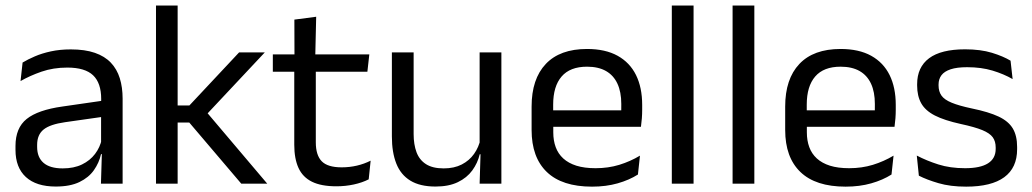

<svg xmlns="http://www.w3.org/2000/svg" viewBox="-20 -683 3836 714"><path d="M355.4 0 359 -118.6 355.9 -131.1V-286.5L356.3 -314.9Q356.3 -374.3 326.2 -403Q296 -431.7 230.4 -431.7Q178.2 -431.7 134.4 -416.5Q90.6 -401.3 56.4 -381.5L64 -450.4Q83.1 -462 109.4 -473.3Q135.7 -484.7 169.3 -492Q202.9 -499.3 243.3 -499.3Q295.8 -499.3 332.6 -486.6Q369.4 -473.9 392.2 -449.9Q415 -425.8 425.5 -392Q436 -358.1 436 -316.2V0ZM187.4 10.7Q114.9 10.7 76.3 -24.6Q37.6 -60 37.6 -125.7V-140Q37.6 -207.4 79.3 -240.7Q121 -274.1 212.2 -286.9L366.5 -309.2L370.9 -249.8L222 -228.6Q166.2 -220.7 142.2 -201.4Q118.1 -182 118.1 -144.5V-136.6Q118.1 -97.9 141.9 -77.4Q165.7 -56.8 213.1 -56.8Q254.9 -56.8 284.9 -71.4Q314.9 -86 333.4 -110.5Q352 -135.1 358.5 -165.2L371.2 -109.8H355.7Q348.6 -77.8 329.3 -50.3Q310.1 -22.8 275.5 -6.1Q240.9 10.7 187.4 10.7Z M877.2 0 683.8 -227.4H632.5V-290.7H684.2L869.2 -488.2H964.8L743.6 -252.4V-271.8L973.8 0ZM560.1 0V-662.5H640.6V0Z M1230.9 9.8Q1174.5 9.8 1140.1 -7.2Q1105.7 -24.2 1090 -58.6Q1074.3 -93 1074.3 -144.6V-452.3H1154.4V-153.9Q1154.4 -105.9 1176.4 -83.3Q1198.4 -60.7 1250.6 -60.7Q1280 -60.7 1307.3 -67.1Q1334.6 -73.5 1358.3 -85.5L1351.1 -16.1Q1327.3 -3.9 1295.9 3Q1264.4 9.8 1230.9 9.8ZM994.6 -416.2V-480.8H1353.4L1346.2 -416.2ZM1075.1 -473.1 1074.7 -610.1 1155.8 -620.7 1152.4 -473.1Z M1518.2 -488.2V-184.5Q1518.2 -145.8 1528.9 -117Q1539.6 -88.3 1564.1 -72.6Q1588.7 -56.8 1630 -56.8Q1669 -56.8 1697.1 -71.3Q1725.2 -85.7 1742.9 -110.7Q1760.6 -135.6 1767.1 -166.8L1781.6 -109.3H1764Q1756.3 -76.7 1736.3 -49.2Q1716.3 -21.8 1682.6 -5.6Q1648.9 10.7 1599.6 10.7Q1541.9 10.7 1506.1 -11.2Q1470.3 -33 1453.8 -74.7Q1437.3 -116.3 1437.3 -175.7V-488.2ZM1844.5 -488.2V0H1763.6L1767.2 -117.2L1763.6 -121.9V-488.2Z M2181.6 11.1Q2070.1 11.1 2013.5 -43.4Q1956.9 -97.8 1956.9 -199.7V-286.6Q1956.9 -389.4 2009.6 -445.1Q2062.2 -500.9 2163 -500.9Q2230.9 -500.9 2276.6 -475.7Q2322.2 -450.4 2345.2 -403.9Q2368.1 -357.4 2368.1 -293V-274.8Q2368.1 -259.1 2366.9 -243Q2365.7 -226.9 2363.5 -211.4H2289.2Q2290 -235.6 2290.2 -257.1Q2290.4 -278.6 2290.4 -296.4Q2290.4 -341 2276.1 -371.8Q2261.9 -402.6 2233.7 -418.8Q2205.4 -435 2163 -435Q2099.9 -435 2068.5 -398.5Q2037.1 -362.1 2037.1 -294.1V-247.4L2037.5 -237.5V-190.8Q2037.5 -160.4 2046.5 -135.9Q2055.5 -111.3 2074.6 -93.8Q2093.8 -76.2 2123.5 -66.8Q2153.3 -57.5 2194.7 -57.5Q2241.8 -57.5 2282.8 -70Q2323.8 -82.6 2359.9 -104.2L2352.3 -34Q2320.1 -13.5 2276.9 -1.2Q2233.8 11.1 2181.6 11.1ZM1999.6 -211.4V-272.7H2346.4V-211.4Z M2478.3 0V-662.5H2559.2V0Z M2704.3 0V-662.5H2785.2V0Z M3124.6 11.1Q3013.1 11.1 2956.5 -43.4Q2899.9 -97.8 2899.9 -199.7V-286.6Q2899.9 -389.4 2952.6 -445.1Q3005.2 -500.9 3106 -500.9Q3173.9 -500.9 3219.6 -475.7Q3265.2 -450.4 3288.2 -403.9Q3311.1 -357.4 3311.1 -293V-274.8Q3311.1 -259.1 3309.9 -243Q3308.7 -226.9 3306.5 -211.4H3232.2Q3233 -235.6 3233.2 -257.1Q3233.4 -278.6 3233.4 -296.4Q3233.4 -341 3219.1 -371.8Q3204.9 -402.6 3176.7 -418.8Q3148.4 -435 3106 -435Q3042.9 -435 3011.5 -398.5Q2980.1 -362.1 2980.1 -294.1V-247.4L2980.5 -237.5V-190.8Q2980.5 -160.4 2989.5 -135.9Q2998.5 -111.3 3017.6 -93.8Q3036.8 -76.2 3066.5 -66.8Q3096.3 -57.5 3137.7 -57.5Q3184.8 -57.5 3225.8 -70Q3266.8 -82.6 3302.9 -104.2L3295.3 -34Q3263.1 -13.5 3219.9 -1.2Q3176.8 11.1 3124.6 11.1ZM2942.6 -211.4V-272.7H3289.4V-211.4Z M3572.9 11.1Q3514 11.1 3470.1 -1.8Q3426.2 -14.6 3397 -29.7L3389.3 -104.5Q3425.9 -85.3 3469.7 -71.4Q3513.5 -57.5 3568.8 -57.5Q3625.5 -57.5 3654.1 -75.6Q3682.7 -93.7 3682.7 -129.2V-134.5Q3682.7 -157.4 3671.8 -172.5Q3660.8 -187.7 3632.9 -199.2Q3604.9 -210.7 3553.4 -221.8Q3491.9 -235.3 3456.4 -253.5Q3420.9 -271.8 3405.8 -298.9Q3390.6 -326.1 3390.6 -365.1V-369.7Q3390.6 -433.3 3435.2 -466.5Q3479.7 -499.6 3568.8 -499.6Q3626.4 -499.6 3668.7 -486.7Q3711 -473.7 3738 -457.3L3745.7 -388.9Q3712.9 -407.8 3670.9 -420.5Q3628.9 -433.1 3576.6 -433.1Q3538.6 -433.1 3515.1 -425.3Q3491.7 -417.5 3481 -403.2Q3470.3 -388.8 3470.3 -368.9V-365.1Q3470.3 -343 3481 -327.7Q3491.7 -312.3 3518.9 -301.1Q3546.1 -289.8 3594.4 -279.6Q3656.8 -266.8 3693.6 -249.5Q3730.3 -232.2 3746.4 -205.2Q3762.4 -178.3 3762.4 -136.3V-128Q3762.4 -59.1 3714.6 -24Q3666.7 11.1 3572.9 11.1Z"/></svg>

Font: Anek Latin Medium
Style: Regular
Weight: 500
Designer: Yesha Goshar
Foundry: Ek Type
Version: Version 1.003